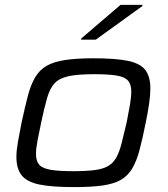

<svg xmlns="http://www.w3.org/2000/svg" viewBox="-20 -756 685 784"><path d="M283 8Q192 8 141 -2.5Q90 -13 68.5 -40Q47 -67 47 -115Q47 -141 53 -175.5Q59 -210 68 -255Q82 -320 94 -365.5Q106 -411 124 -441Q142 -471 171 -487.5Q200 -504 246.5 -511Q293 -518 361 -518Q452 -518 502.5 -507.5Q553 -497 573.5 -470Q594 -443 594 -395Q594 -368 589 -333.5Q584 -299 575 -255Q562 -189 549.5 -142.5Q537 -96 519 -66.5Q501 -37 472.5 -21Q444 -5 398.5 1.5Q353 8 283 8ZM279 -57Q332 -57 366.5 -61.5Q401 -66 421.5 -78Q442 -90 454.5 -112Q467 -134 476 -169Q485 -204 497 -255Q505 -296 510.5 -327.5Q516 -359 516 -382Q516 -412 502.5 -427Q489 -442 456.5 -447.5Q424 -453 365 -453Q298 -453 260.5 -445Q223 -437 203.5 -416.5Q184 -396 172.5 -356.5Q161 -317 148 -255Q139 -213 133 -181Q127 -149 127 -127Q127 -98 140.5 -83Q154 -68 187.5 -62.5Q221 -57 279 -57ZM311 -594 312 -599 472 -736H562L561 -731L371 -594Z"/></svg>

Font: Saira Expanded
Style: Italic
Weight: 400
Width: 7
Italic angle: -12°
Designer: Hector Gatti with collaboration of the Omnibus-Type team
Foundry: Omnibus-Type
Version: Version 1.101